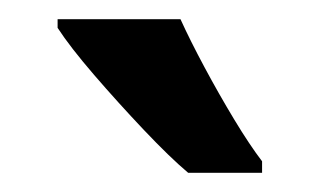

<svg xmlns="http://www.w3.org/2000/svg" viewBox="-20 -786 333 200"><path d="M168 -766Q178 -744 193 -716Q208 -688 224 -661.5Q240 -635 253 -618V-606H176Q157 -622 130 -650.5Q103 -679 78 -708Q53 -737 40 -757V-766Z"/></svg>

Font: Noto Sans Gujarati UI ExtraCondensed SemiBold
Style: Regular
Weight: 600
Width: 2
Designer: Jelle Bosma - Monotype Design Team, Universal Thirst
Foundry: Monotype Imaging Inc.
Version: Version 2.106; ttfautohint (v1.8.4.7-5d5b)